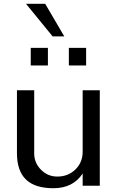

<svg xmlns="http://www.w3.org/2000/svg" viewBox="-20 -973 612 1006"><path d="M279.8 -47.9H280.8Q336.9 -47.9 375 -85Q413.1 -122.1 413.1 -178.2V-500H502.9V0H413.1V-64Q362.8 13.2 259.8 13.2Q163.6 13.2 116.2 -32.2Q68.8 -77.6 68.8 -170.9V-500H159.2V-168.9Q159.2 -119.6 194.8 -83.7Q230.5 -47.9 279.8 -47.9ZM231 -629.9H141.1V-722.2H231ZM431.2 -629.9H340.8V-722.2H431.2ZM316.9 -782.2H255.9L116.2 -953.1H216.8Z"/></svg>

Font: Perun
Style: Regular
Weight: 400
Version: Version 1.0000